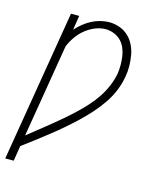

<svg xmlns="http://www.w3.org/2000/svg" viewBox="-128 -617 740 900"><g transform="rotate(15 242.0 -166.5)"><path d="M-16 205 106 -530H146L135 -460Q150 -477 168 -491.5Q186 -506 206 -516.5Q226 -527 248 -532.5Q270 -538 291 -538Q317 -538 341.5 -529Q366 -520 384 -503Q402 -486 413 -463.5Q424 -441 428.5 -415.5Q433 -390 433.5 -363.5Q434 -337 429 -311Q423 -275 409 -241Q395 -207 373.5 -175.5Q352 -144 326.5 -115.5Q301 -87 273.5 -61Q246 -35 217 -10Q188 15 158 38.5Q128 62 97.5 85.5Q67 109 37 131L25 205ZM46 77Q72 56 98.5 35Q125 14 151 -7Q177 -28 202.5 -50Q228 -72 252.5 -95Q277 -118 299.5 -143Q322 -168 340.5 -196Q359 -224 371.5 -254Q384 -284 390 -315Q393 -336 393 -357.5Q393 -379 390 -399.5Q387 -420 379 -439Q371 -458 357 -472Q343 -486 323.5 -494Q304 -502 283 -502Q257 -502 231.5 -491.5Q206 -481 184.5 -463.5Q163 -446 147 -423Q131 -400 121 -375Z"/></g></svg>

Font: Iosevka Curly Slab XLtObl
Style: Regular
Weight: 200
Italic angle: -9°
Monospace: yes
Designer: Belleve Invis
Foundry: Belleve Invis
Version: Version 11.1.0; ttfautohint (v1.8.3)